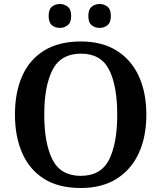

<svg xmlns="http://www.w3.org/2000/svg" viewBox="-20 -933 810 963"><path d="M385 10Q274 10 201 -36Q128 -82 91.5 -165Q55 -248 55 -359Q55 -470 91.5 -552Q128 -634 201.5 -679.5Q275 -725 386 -725Q491 -725 564.5 -679.5Q638 -634 676 -551.5Q714 -469 714 -358Q714 -247 676 -164.5Q638 -82 564.5 -36Q491 10 385 10ZM385 -51Q486 -51 527 -132Q568 -213 568 -358Q568 -503 527 -583.5Q486 -664 386 -664Q286 -664 244 -583.5Q202 -503 202 -358Q202 -213 243.5 -132Q285 -51 385 -51ZM480 -793Q457 -793 440 -806.5Q423 -820 423 -853Q423 -886 440 -899.5Q457 -913 480 -913Q502 -913 519 -899.5Q536 -886 536 -853Q536 -820 519 -806.5Q502 -793 480 -793ZM280 -793Q257 -793 240.5 -806.5Q224 -820 224 -853Q224 -886 240.5 -899.5Q257 -913 280 -913Q302 -913 319.5 -899.5Q337 -886 337 -853Q337 -820 319.5 -806.5Q302 -793 280 -793Z"/></svg>

Font: Noto Serif Thai SemiBold
Style: Regular
Weight: 600
Designer: Monotype Design Team
Foundry: Monotype Imaging Inc.
Version: Version 2.001; ttfautohint (v1.8.4.7-5d5b)